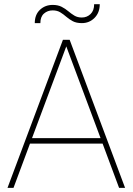

<svg xmlns="http://www.w3.org/2000/svg" viewBox="-20 -902 637 922"><path d="M551.8 0 472.7 -212.4H124L44.9 0H16.1L282.2 -710.9H314.5L580.6 0ZM133.8 -238.8H462.9L298.3 -679.2ZM432.1 -881.8H459Q459 -841.3 434.1 -816.2Q409.2 -791 373 -791Q346.7 -791 329.3 -800.3Q312 -809.6 298.3 -821.5Q284.7 -833.5 269.5 -842.8Q254.4 -852.1 232.9 -852.1Q208.5 -852.1 191.2 -836.9Q173.8 -821.8 173.8 -791H147Q147 -831.5 171.9 -855Q196.8 -878.4 232.9 -878.4Q258.3 -878.4 275.9 -869.4Q293.5 -860.4 307.9 -848.1Q322.3 -835.9 337.4 -826.9Q352.5 -817.9 373 -817.9Q397.5 -817.9 414.8 -834.5Q432.1 -851.1 432.1 -881.8Z"/></svg>

Font: Vazirmatn UI FD Thin
Style: Regular
Weight: 100
Designer: Saber Rastikerdar
Foundry: Saber Rastikerdar
Version: Version 33.003